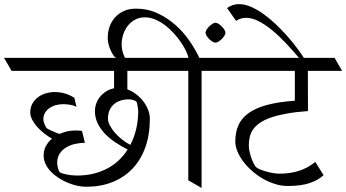

<svg xmlns="http://www.w3.org/2000/svg" viewBox="-62 -931 1714 951"><path d="M209 -475.1Q227.1 -475.1 242.2 -472.2Q257.3 -469.2 269.3 -464.8Q281.2 -460.4 290.3 -455.6Q299.3 -450.7 306.2 -446.8L316.9 -401.4Q304.7 -408.7 286.6 -411.9Q268.6 -415 250.5 -415Q232.9 -415 215.3 -410.4Q197.8 -405.8 183.8 -396.2Q169.9 -386.7 161.4 -372.8Q152.8 -358.9 152.8 -340.3Q152.8 -333.5 155 -326.2Q157.2 -318.8 160.2 -312.3Q163.1 -305.7 165.8 -301.3Q168.5 -296.9 169.4 -295.9Q170.9 -294.4 177.5 -291Q184.1 -287.6 193.4 -283.4Q202.6 -279.3 213.1 -275.1Q223.6 -271 232.4 -267.6Q251 -275.9 271 -280.3Q291 -284.7 309.6 -284.7Q317.9 -284.7 326.9 -284.2Q335.9 -283.7 344.2 -282.7L358.4 -223.6Q335 -223.6 310.5 -218.3Q286.1 -212.9 266.4 -201.2Q246.6 -189.5 233.9 -170.4Q221.2 -151.4 221.2 -124.5Q221.2 -118.7 222.4 -111.3Q223.6 -104 225.6 -96.9Q227.5 -89.8 230 -84.5Q232.4 -79.1 234.9 -77.6Q238.8 -74.7 247.3 -72Q255.9 -69.3 267.3 -66.9Q278.8 -64.5 292.2 -63Q305.7 -61.5 318.8 -61.5Q363.8 -61.5 401.9 -71Q439.9 -80.6 471.2 -97.4Q502.4 -114.3 527.1 -137.9Q551.8 -161.6 570.3 -190.4Q541 -205.1 512 -224.1Q482.9 -243.2 459.7 -266.8Q436.5 -290.5 422.4 -318.8Q408.2 -347.2 408.2 -380.9Q408.2 -399.9 414.8 -418.5Q421.4 -437 433.8 -452.1Q446.3 -467.3 463.6 -478.3Q481 -489.3 502.9 -493.7V-580.1H-4.9L-42 -644.5H772.9L810.1 -580.1H568.8V-488.3Q590.3 -480.5 610.6 -465.6Q630.9 -450.7 646.2 -431.2Q661.6 -411.6 670.9 -388.7Q680.2 -365.7 680.2 -342.3Q680.2 -263.2 657.7 -200.9Q635.3 -138.7 593.8 -95.2Q552.2 -51.8 494.1 -28.8Q436 -5.9 365.2 -5.9Q344.2 -5.9 320.6 -11Q296.9 -16.1 273.4 -25.9Q250 -35.6 228.5 -49.6Q207 -63.5 190.4 -80.6Q173.8 -97.7 164.1 -117.9Q154.3 -138.2 154.3 -160.6Q154.3 -187 165.5 -207.8Q176.8 -228.5 195.3 -244.1Q176.8 -254.9 157.5 -269.8Q138.2 -284.7 122.8 -302Q107.4 -319.3 97.7 -337.6Q87.9 -356 87.9 -373.5Q87.9 -399.4 98.9 -418.5Q109.9 -437.5 127.2 -450.2Q144.5 -462.9 166 -469Q187.5 -475.1 209 -475.1ZM472.7 -343.3Q472.7 -329.1 481.4 -311.3Q490.2 -293.5 505.4 -275.6Q520.5 -257.8 540.5 -241.5Q560.5 -225.1 583.5 -213.4Q603.5 -251.5 613 -293.9Q622.6 -336.4 622.6 -380.9Q622.6 -382.8 621.8 -389.4Q621.1 -396 619.9 -403.3Q618.7 -410.6 617.2 -417.5Q615.7 -424.3 613.8 -427.2Q611.3 -430.7 599.9 -434.8Q588.4 -439 576.2 -439Q553.2 -439 534.4 -432.6Q515.6 -426.3 501.7 -414.1Q487.8 -401.9 480.2 -384Q472.7 -366.2 472.7 -343.3Z M870.6 -580.1H763.2L726.1 -644.5H871.6Q868.7 -659.2 858.6 -679.9Q848.6 -700.7 833.3 -722.9Q817.9 -745.1 798.1 -767.1Q778.3 -789.1 755.1 -806.4Q731.9 -823.7 706.8 -834.5Q681.6 -845.2 655.8 -845.2Q628.4 -845.2 606.9 -833.5Q585.4 -821.8 570.8 -803Q556.2 -784.2 548.3 -760Q540.5 -735.8 540.5 -710.9Q540.5 -686 549.8 -661.4Q559.1 -636.7 572.8 -621.1L506.3 -648.4Q490.7 -668 481.2 -693.6Q471.7 -719.2 471.7 -744.1Q471.7 -772 480.5 -797.9Q489.3 -823.7 506.8 -843.8Q524.4 -863.8 550.5 -876Q576.7 -888.2 610.8 -888.2Q668.5 -888.2 717.8 -865.5Q767.1 -842.8 806.9 -807.4Q846.7 -772 876.5 -728.8Q906.2 -685.5 925.3 -644.5H1043.9L1081.1 -580.1H936.5V0L870.6 -38.1Z M956.1 -769Q956.1 -775.4 961.2 -783.9Q966.3 -792.5 974.1 -800Q981.9 -807.6 990.2 -813Q998.5 -818.4 1005.4 -818.4Q1011.7 -818.4 1020.3 -813Q1028.8 -807.6 1036.4 -800Q1043.9 -792.5 1049.3 -783.9Q1054.7 -775.4 1054.7 -769Q1054.7 -762.2 1049.3 -753.9Q1043.9 -745.6 1036.4 -737.8Q1028.8 -730 1020.3 -724.9Q1011.7 -719.7 1005.4 -719.7Q998.5 -719.7 990.2 -724.9Q981.9 -730 974.1 -737.8Q966.3 -745.6 961.2 -753.9Q956.1 -762.2 956.1 -769Z M1632.3 -580.1H1462.9L1463.4 -380.9Q1402.3 -376.5 1356.7 -368.2Q1311 -359.9 1278.6 -348.4Q1246.1 -336.9 1225.1 -322.3Q1204.1 -307.6 1191.9 -290.3Q1179.7 -272.9 1175 -252.4Q1170.4 -231.9 1170.4 -209.5Q1170.4 -194.8 1174.6 -177.2Q1178.7 -159.7 1184.6 -144Q1190.4 -128.4 1197.3 -116.2Q1204.1 -104 1209.5 -100.6Q1215.8 -96.2 1229 -90.8Q1242.2 -85.4 1257.8 -81.1Q1273.4 -76.7 1290.5 -73.7Q1307.6 -70.8 1322.3 -70.8Q1376.5 -70.8 1420.7 -85.4Q1464.8 -100.1 1499.5 -128.9L1541 -63.5Q1514.6 -38.6 1471.7 -24.2Q1428.7 -9.8 1362.8 -9.8Q1332 -9.8 1300.5 -19.5Q1269 -29.3 1240.2 -45.9Q1211.4 -62.5 1186.5 -84.5Q1161.6 -106.4 1143.1 -130.9Q1124.5 -155.3 1114 -180.9Q1103.5 -206.5 1103.5 -230.5Q1103.5 -274.9 1118.4 -309.6Q1133.3 -344.2 1167.7 -369.6Q1202.1 -395 1258.5 -410.6Q1314.9 -426.3 1398.4 -432.1V-580.1H1035.2L998 -644.5H1595.2Z M1423.8 -638.7Q1390.6 -678.2 1356 -715.1Q1321.3 -752 1287.1 -780.3Q1252.9 -808.6 1220 -825.7Q1187 -842.8 1157.2 -842.8Q1130.4 -842.8 1107.4 -827.6L1062.5 -891.1Q1089.4 -910.6 1121.6 -910.6Q1149.9 -910.6 1180.4 -897.5Q1210.9 -884.3 1241.7 -862.5Q1272.5 -840.8 1302.5 -812.5Q1332.5 -784.2 1359.1 -754.2Q1385.7 -724.1 1408.2 -694.1Q1430.7 -664.1 1446.8 -638.7Z"/></svg>

Font: Kurinto Seri
Style: Regular
Weight: 400
Designer: Kurinto was developed by Clint Goss from a range of fonts that are compatible with the SIL Open Font License Version 1.1
Foundry: Clinton F. Goss
Version: Version 2.196; July 25, 2020